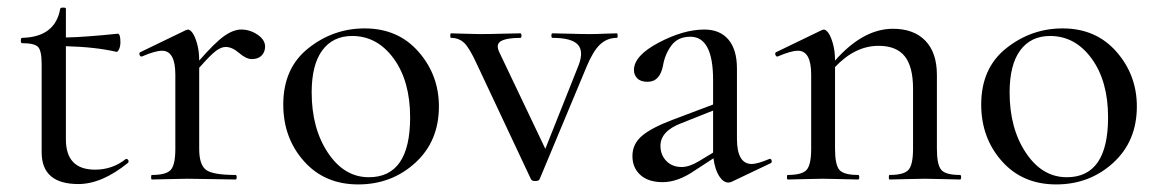

<svg xmlns="http://www.w3.org/2000/svg" viewBox="-20 -474 3057 507"><path d="M312 -54Q314 -55 316.5 -53.5Q319 -52 319.5 -49Q320 -46 318 -44Q249 12 187 12Q90 12 90 -72V-305Q90 -340 80.5 -350Q71 -360 38 -360Q35 -360 35 -367Q35 -374 38 -374Q126 -376 139 -451Q140 -454 147 -454Q154 -454 154 -451V-375Q204 -376 291 -385Q298 -385 298 -362Q298 -356 296.5 -350Q295 -344 292.5 -340.5Q290 -337 288 -337Q232 -350 154 -352V-106Q154 -26 231 -26Q277 -26 312 -54Z M617 -396Q640 -396 660 -382.5Q680 -369 680 -351Q680 -337 671 -327.5Q662 -318 645 -318Q630 -318 611.5 -334Q593 -350 576 -350Q564 -350 550 -339.5Q536 -329 506 -295V-81Q506 -39 524 -25.5Q542 -12 602 -12Q605 -12 605 -6Q605 0 602 0Q587 0 543.5 -1Q500 -2 474 -2Q455 -2 423.5 -1Q392 0 381 0Q379 0 379 -6Q379 -12 381 -12Q419 -12 431 -25.5Q443 -39 443 -81V-277Q443 -340 408 -340Q390 -340 355 -325Q352 -324 350 -326.5Q348 -329 348 -332Q348 -335 350 -336L470 -394Q476 -396 476 -396Q482 -396 488.5 -387Q495 -378 500.5 -358.5Q506 -339 506 -314Q547 -361 571.5 -378.5Q596 -396 617 -396Z M926 13Q837 13 782.5 -48.5Q728 -110 728 -198Q728 -294 794 -346.5Q860 -399 943 -399Q1031 -399 1085 -337.5Q1139 -276 1139 -193Q1139 -101 1076.5 -44Q1014 13 926 13ZM954 -6Q1063 -6 1063 -164Q1063 -260 1019.5 -319.5Q976 -379 910 -379Q859 -379 831 -341Q803 -303 803 -230Q803 -135 846 -70.5Q889 -6 954 -6Z M1609 -386Q1611 -386 1611 -380Q1611 -374 1609 -374Q1583 -374 1564.5 -356.5Q1546 -339 1529 -298L1405 -1Q1403 4 1393.5 4Q1384 4 1382 -1L1240 -303Q1220 -347 1206 -360.5Q1192 -374 1171 -374Q1169 -374 1169 -380Q1169 -386 1171 -386Q1180 -386 1205 -385Q1230 -384 1246 -384Q1271 -384 1306.5 -385Q1342 -386 1354 -386Q1357 -386 1357 -380Q1357 -374 1354 -374Q1318 -374 1303 -365.5Q1288 -357 1299 -335L1420 -81L1508 -302Q1522 -339 1505.5 -356.5Q1489 -374 1439 -374Q1436 -374 1436 -380Q1436 -386 1439 -386Q1453 -386 1484 -385Q1515 -384 1539 -384Q1554 -384 1575 -385Q1596 -386 1609 -386Z M2011 -54Q2016 -56 2017.5 -50.5Q2019 -45 2015 -43L1912 6Q1908 8 1903 8Q1890 8 1879 -9Q1868 -26 1864 -56L1815 -24Q1770 7 1730 7Q1692 7 1671 -12Q1650 -31 1650 -62Q1650 -94 1675.5 -115.5Q1701 -137 1757 -158L1863 -198V-263Q1863 -377 1803 -377Q1770 -377 1753 -354Q1736 -331 1731 -302Q1723 -258 1690 -258Q1672 -258 1663 -267Q1654 -276 1654 -289Q1654 -327 1719.5 -361.5Q1785 -396 1840 -396Q1881 -396 1903.5 -369.5Q1926 -343 1926 -293V-108Q1926 -41 1965 -41Q1980 -41 2011 -54ZM1825 -48 1863 -71V-78V-182L1780 -149Q1724 -128 1724 -89Q1724 -65 1739.5 -49Q1755 -33 1780 -33Q1800 -33 1825 -48Z M2515 -12Q2518 -12 2518 -6Q2518 0 2515 0Q2504 0 2472.5 -1Q2441 -2 2422 -2Q2403 -2 2371.5 -1Q2340 0 2329 0Q2327 0 2327 -6Q2327 -12 2329 -12Q2367 -12 2379 -25.5Q2391 -39 2391 -81V-240Q2391 -298 2369 -325.5Q2347 -353 2300 -353Q2238 -353 2185 -297V-81Q2185 -39 2196.5 -25.5Q2208 -12 2246 -12Q2249 -12 2249 -6Q2249 0 2246 0Q2235 0 2203.5 -1Q2172 -2 2153 -2Q2134 -2 2102.5 -1Q2071 0 2060 0Q2058 0 2058 -6Q2058 -12 2060 -12Q2098 -12 2110 -25.5Q2122 -39 2122 -81V-277Q2122 -340 2087 -340Q2069 -340 2034 -325Q2031 -324 2029 -326.5Q2027 -329 2027 -332Q2027 -335 2029 -336L2149 -394Q2155 -396 2155 -396Q2161 -396 2167.5 -387Q2174 -378 2179.5 -358.5Q2185 -339 2185 -314Q2259 -398 2338 -398Q2393 -398 2423.5 -366.5Q2454 -335 2454 -276V-81Q2454 -39 2465.5 -25.5Q2477 -12 2515 -12Z M2769 13Q2680 13 2625.5 -48.5Q2571 -110 2571 -198Q2571 -294 2637 -346.5Q2703 -399 2786 -399Q2874 -399 2928 -337.5Q2982 -276 2982 -193Q2982 -101 2919.5 -44Q2857 13 2769 13ZM2797 -6Q2906 -6 2906 -164Q2906 -260 2862.5 -319.5Q2819 -379 2753 -379Q2702 -379 2674 -341Q2646 -303 2646 -230Q2646 -135 2689 -70.5Q2732 -6 2797 -6Z"/></svg>

Font: Cormorant Garamond Book
Style: Regular
Weight: 500
Designer: Christian Thalmann (Catharsis Fonts)
Version: Version 1.000;PS 002.000;hotconv 1.0.88;makeotf.lib2.5.64775